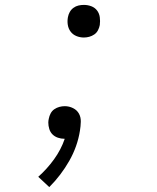

<svg xmlns="http://www.w3.org/2000/svg" viewBox="-20 -558 640 783"><path d="M322 -405Q306 -405 291.5 -411Q277 -417 268 -429Q259 -441 256.5 -456.5Q254 -472 257 -488Q259 -499 264.5 -509Q270 -519 279.5 -526Q289 -533 300 -535.5Q311 -538 322 -538Q338 -538 352.5 -532.5Q367 -527 376 -515Q385 -503 387 -487.5Q389 -472 387 -456Q385 -445 379.5 -434.5Q374 -424 364.5 -417.5Q355 -411 344 -408Q333 -405 322 -405ZM181 205 136 163Q172 131 200.5 91.5Q229 52 244 8Q244 8 243.5 8Q243 8 243 8Q229 8 216 3.5Q203 -1 194 -10Q185 -19 181 -32Q177 -45 177 -58Q177 -62 177.5 -66Q178 -70 179 -74Q181 -85 186.5 -95.5Q192 -106 201.5 -112.5Q211 -119 222 -122Q233 -125 244 -125Q262 -125 278 -117Q294 -109 302 -94.5Q310 -80 309.5 -61.5Q309 -43 306 -25Q301 7 290 38Q279 69 262.5 98Q246 127 225.5 154Q205 181 181 205Z"/></svg>

Font: Iosevka Curly LtExObl
Style: Regular
Weight: 300
Width: 7
Italic angle: -9°
Monospace: yes
Designer: Belleve Invis
Foundry: Belleve Invis
Version: Version 11.1.0; ttfautohint (v1.8.3)